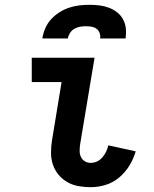

<svg xmlns="http://www.w3.org/2000/svg" viewBox="-20 -770 640 798"><path d="M357 8Q331 8 306 3.5Q281 -1 260 -13Q239 -25 223.5 -43.5Q208 -62 200 -85.5Q192 -109 192 -135Q192 -161 196 -186L236 -429H112V-530H373L313 -170Q311 -156 311 -142.5Q311 -129 316.5 -117.5Q322 -106 333 -99.5Q344 -93 357 -93Q371 -93 383.5 -99Q396 -105 405.5 -116Q415 -127 421 -139.5Q427 -152 430 -166L544 -141Q535 -110 518 -82Q501 -54 475.5 -32.5Q450 -11 419 -1.5Q388 8 357 8ZM156 -610Q159 -631 168 -652Q177 -673 192 -689.5Q207 -706 226.5 -718.5Q246 -731 267 -738Q288 -745 309 -747.5Q330 -750 352 -750Q373 -750 393.5 -747.5Q414 -745 432.5 -738Q451 -731 466.5 -719Q482 -707 491.5 -689.5Q501 -672 503 -651.5Q505 -631 502 -610H396Q398 -622 394 -633Q390 -644 381 -650.5Q372 -657 360.5 -659Q349 -661 337 -661Q325 -661 313 -659Q301 -657 289.5 -650.5Q278 -644 271 -633Q264 -622 262 -610Z"/></svg>

Font: Iosevka Curly Slab Extended
Style: Bold Italic
Weight: 700
Width: 7
Italic angle: -9°
Monospace: yes
Designer: Belleve Invis
Foundry: Belleve Invis
Version: Version 11.0.0; ttfautohint (v1.8.3)